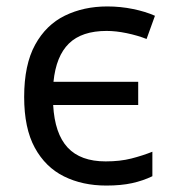

<svg xmlns="http://www.w3.org/2000/svg" viewBox="-20 -566 535 596"><path d="M310 10Q236 10 178.5 -18.5Q121 -47 88 -107.5Q55 -168 55 -265Q55 -365 89 -427Q123 -489 181.5 -517.5Q240 -546 313 -546Q354 -546 393 -538Q432 -530 461 -517L435 -445Q407 -456 373.5 -463Q340 -470 311 -470Q234 -470 194 -431Q154 -392 146 -312H409V-240H145Q150 -151 190 -108Q230 -65 308 -65Q353 -65 388 -74Q423 -83 453 -95V-19Q424 -5 390 2.5Q356 10 310 10Z"/></svg>

Font: Apis
Style: Regular
Weight: 400
Designer: Monotype Design Team
Foundry: Monotype Imaging Inc.
Version: Version 2.000; build 0001